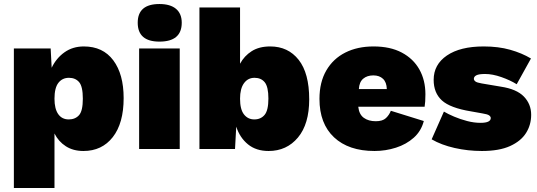

<svg xmlns="http://www.w3.org/2000/svg" viewBox="-20 -741 2670 955"><path d="M49 194V-500H232L237 -404Q260 -452 301 -481Q342 -510 397 -510Q492 -510 543.5 -441Q595 -372 595 -253Q595 -128 541 -59Q487 10 395 10Q344 10 307.5 -13.5Q271 -37 251 -77V194ZM322 -147Q354 -147 373 -168Q392 -189 392 -250Q392 -311 373.5 -332.5Q355 -354 323 -354Q290 -354 270.5 -329Q251 -304 251 -250Q251 -200 269.5 -173.5Q288 -147 322 -147Z M874 -500V0H672V-500ZM773 -721Q827 -721 855.5 -697Q884 -673 884 -628Q884 -534 773 -534Q665 -534 665 -628Q665 -721 773 -721Z M1316 10Q1254 10 1213.5 -23Q1173 -56 1155 -111L1149 0H972V-704H1174V-424Q1195 -463 1232 -486.5Q1269 -510 1324 -510Q1413 -510 1465.5 -443.5Q1518 -377 1518 -247Q1518 -124 1462 -57Q1406 10 1316 10ZM1245 -147Q1277 -147 1296 -169.5Q1315 -192 1315 -251Q1315 -309 1297 -331.5Q1279 -354 1246 -354Q1213 -354 1193.5 -327Q1174 -300 1174 -250Q1174 -197 1193.5 -172Q1213 -147 1245 -147Z M1843 10Q1714 10 1641.5 -58Q1569 -126 1569 -249Q1569 -332 1603 -390.5Q1637 -449 1697.5 -479.5Q1758 -510 1838 -510Q1921 -510 1978.5 -479.5Q2036 -449 2066 -395.5Q2096 -342 2096 -272Q2096 -233 2092 -210H1762Q1766 -172 1789.5 -155Q1813 -138 1849 -138Q1883 -138 1899.5 -153.5Q1916 -169 1924 -190L2088 -139Q2075 -89 2038 -56Q2001 -23 1949.5 -6.5Q1898 10 1843 10ZM1765 -298H1904Q1903 -332 1885 -349Q1867 -366 1837 -366Q1806 -366 1786.5 -349.5Q1767 -333 1765 -298Z M2377 10Q2307 10 2241 -5Q2175 -20 2127 -48L2188 -186Q2208 -174 2238.5 -161Q2269 -148 2303.5 -139Q2338 -130 2370 -130Q2421 -130 2421 -154Q2421 -161 2413 -167Q2405 -173 2379 -177L2323 -187Q2219 -204 2178 -241.5Q2137 -279 2137 -344Q2137 -420 2203 -465Q2269 -510 2386 -510Q2459 -510 2517.5 -493.5Q2576 -477 2621 -450L2550 -322Q2518 -342 2474 -357.5Q2430 -373 2393 -373Q2362 -373 2349.5 -366.5Q2337 -360 2337 -349Q2337 -342 2344.5 -336Q2352 -330 2376 -326L2471 -310Q2550 -298 2586 -260.5Q2622 -223 2622 -170Q2622 -120 2596.5 -79.5Q2571 -39 2517 -14.5Q2463 10 2377 10Z"/></svg>

Font: Prodigy Sans ExtraBold
Style: Regular
Weight: 800
Designer: Wei Huang
Foundry: Wei Huang
Version: Version 1.003; ttfautohint (v1.8.3)